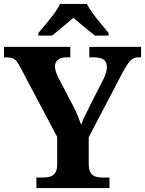

<svg xmlns="http://www.w3.org/2000/svg" viewBox="-20 -951 734 971"><path d="M164.2 0V-53H194.2Q216.2 -53 232.9 -57.8Q249.7 -62.6 259.5 -77.1Q269.2 -91.6 269.2 -120V-258.6L84.2 -608Q73.8 -627.6 65.2 -639.1Q56.5 -650.6 44.8 -655.8Q33.1 -661 13.2 -661H0.2V-714H335.5V-661H317.7Q287.8 -661 272.9 -648.6Q258 -636.2 258 -615.6Q258 -603.4 262.6 -588.8Q267.1 -574.2 273.7 -560.9L347.7 -419.4Q363 -390.7 372.6 -367.1Q382.2 -343.4 390.2 -320.4Q399.7 -344.9 414.7 -375.6Q429.7 -406.3 445.5 -437.9L503.7 -551.8Q514.3 -574 517.4 -588.9Q520.6 -603.8 520.6 -611.8Q520.6 -637.8 504.2 -649.4Q487.8 -661 454.8 -661H431.6V-714H693.5V-661H681.5Q664.6 -661 652.4 -654.3Q640.2 -647.6 628.2 -630.8Q616.1 -614.1 599.7 -583.6L428.8 -257.4V-121Q428.8 -92.3 438.1 -77.7Q447.3 -63 462.8 -58Q478.4 -53 496.3 -53H533.8V0ZM174 -784Q190 -803 211.6 -829Q233.2 -855 253.5 -882Q273.8 -909 283.8 -931H419.4Q430.4 -909 450.2 -882Q470.1 -855 492.2 -829Q514.3 -803 529.3 -784V-771H460.1Q446.3 -782 426.3 -798.2Q406.2 -814.3 386.2 -831.1Q366.1 -847.9 351.1 -861Q336.1 -847.9 316.1 -831.1Q296.1 -814.3 276.8 -798.2Q257.5 -782 243.1 -771H174Z"/></svg>

Font: Noto Serif Lao
Style: Regular
Weight: 400
Designer: Monotype Design Team
Foundry: Monotype Imaging Inc.
Version: Version 2.003